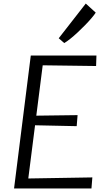

<svg xmlns="http://www.w3.org/2000/svg" viewBox="-20 -1059 596 1079"><path d="M59 0 153 -747H522L520 -688L220 -692L184 -409L416 -412L411 -350L177 -355L139 -56L499 -62L494 0ZM341 -817 310 -844 462 -1039 518 -988Q510 -975.5 494.2 -957Q478.5 -938.5 458 -917.5Q437.5 -896.5 416 -876.5Q394.5 -856.5 374.8 -840.8Q355 -825 341 -817Z"/></svg>

Font: Koeln Type Sans Light
Style: Italic
Weight: 300
Italic angle: -7.5°
Designer: Eben Sorkin
Foundry: Eben Sorkin
Version: Version 2.001